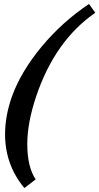

<svg xmlns="http://www.w3.org/2000/svg" viewBox="-20 -767 498 962"><path d="M102.1 175.3Q5.4 58.6 5.4 -94.2Q5.4 -187.5 40.5 -285.2Q85.4 -408.7 187.7 -532.2Q290 -655.8 425.8 -747.1L457.5 -703.1Q255.9 -564 161.6 -285.2Q116.7 -151.9 116.7 -44.9Q116.7 68.8 158.7 131.8Z"/></svg>

Font: Elstob 18pt ExtraBold
Style: Italic
Weight: 800
Italic angle: -20°
Designer: Peter S. Baker
Version: Version 1.015